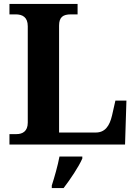

<svg xmlns="http://www.w3.org/2000/svg" viewBox="-20 -734 694 975"><path d="M28 0H615L622 -223H566L549 -148C536 -92 512 -61 466 -61H280V-604C280 -647 300 -661 340 -661H374V-714H28V-661H60C94 -661 121 -647 121 -601V-111C121 -67 94 -53 64 -53H28ZM243 208V221H303C336 178 380 113 398 71V61H282C274 105 256 168 243 208Z"/></svg>

Font: Noto Serif Lao
Style: Bold
Weight: 700
Designer: Monotype Design Team
Foundry: Monotype Imaging Inc.
Version: Version 2.003